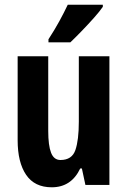

<svg xmlns="http://www.w3.org/2000/svg" viewBox="-20 -786 541 816"><path d="M445 -547V0H343L328 -70H321Q283 10 200 10Q127 10 91 -43Q55 -96 55 -190V-547H185V-229Q185 -168 197 -137Q209 -106 237 -106Q286 -106 300.5 -148.5Q315 -191 315 -269V-547ZM417 -757Q404 -738 380 -711Q356 -684 329 -656Q302 -628 279 -606H186V-619Q212 -659 232 -695.5Q252 -732 268 -766H417Z"/></svg>

Font: Noto Sans ExtraCondensed
Style: Bold
Weight: 700
Width: 2
Designer: Monotype Design Team
Foundry: Monotype Imaging Inc.
Version: Version 2.013; ttfautohint (v1.8.4.7-5d5b)